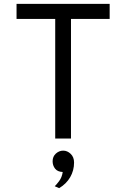

<svg xmlns="http://www.w3.org/2000/svg" viewBox="-20 -720 656 998"><path d="M267 0V-621.5H66V-700H550V-621.5H349V0ZM287.5 258 264.5 248Q272 241.5 287 221.8Q302 202 306 174Q279 173 266.2 156.5Q253.5 140 253.5 118.5Q253.5 93.5 270.5 78.2Q287.5 63 308.5 63Q330 63 347.5 79.8Q365 96.5 365 125Q365 166 345 200.8Q325 235.5 287.5 258Z"/></svg>

Font: Overpass Mono
Style: Regular
Weight: 400
Designer: Delve Withrington, Dave Bailey
Foundry: Delve Fonts LLC
Version: Version 4.000